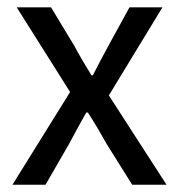

<svg xmlns="http://www.w3.org/2000/svg" viewBox="-20 -507 491 527"><path d="M14.2 0 172.4 -254.4 25.9 -486.8H120.1L183.6 -381.8Q194.3 -361.8 206.3 -341.3Q218.3 -320.8 231 -300.3H234.9Q245.1 -320.8 256.1 -341.3Q267.1 -361.8 277.8 -381.8L335.4 -486.8H425.8L278.8 -245.1L437 0H342.8L273.4 -110.8Q261.2 -132.8 248 -155Q234.9 -177.2 221.2 -198.2H216.8Q205.1 -177.2 192.9 -155.3Q180.7 -133.3 168.9 -110.8L105 0Z"/></svg>

Font: Varta Medium
Style: Regular
Weight: 500
Designer: Joana Correia, Viktoriya Grabowska, Eben Sorkin
Foundry: Sorkin Type Co.
Version: Version 1.004